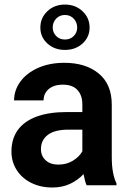

<svg xmlns="http://www.w3.org/2000/svg" viewBox="-20 -825 570 855"><path d="M269.3 -804.7Q316 -804.7 347.5 -775Q379 -745.3 379 -702.3Q379 -660 347.7 -631.3Q316.3 -602.7 269.3 -602.7Q222.3 -602.7 191 -631.3Q159.7 -660 159.7 -702.3Q159.7 -745.3 191 -775Q222.3 -804.7 269.3 -804.7ZM269.3 -649Q293.3 -649 308.5 -664.7Q323.7 -680.3 323.7 -702.3Q323.7 -725.7 308.2 -742Q292.7 -758.3 269.3 -758.3Q245.3 -758.3 230 -742Q214.7 -725.7 214.7 -702.3Q214.7 -680.3 230 -664.7Q245.3 -649 269.3 -649ZM259.7 -448Q233.3 -448 214 -439.2Q194.7 -430.3 184.3 -414.2Q174 -398 174 -378L42.7 -378Q42.7 -423 70.5 -461.3Q98.3 -499.7 149.3 -522.5Q200.3 -545.3 266.7 -545.3Q362 -545.3 419.8 -497.5Q477.7 -449.7 477.7 -359V-127Q477.7 -87.3 483 -58.7Q488.3 -30 498.7 -8V0H365.7Q358.3 -15.7 352 -49.7Q326.7 -22.7 292 -6.3Q257.3 10 212.7 10Q161 10 119.5 -10.5Q78 -31 54.5 -67.7Q31 -104.3 31 -150Q31 -206.7 59.3 -246Q87.7 -285.3 142.8 -305.7Q198 -326 277 -326H346.7V-360Q346.7 -400.7 324.8 -424.3Q303 -448 259.7 -448ZM346.7 -151.3V-247.7H284.7Q223.3 -247.7 192.8 -224.3Q162.3 -201 162.3 -161Q162.3 -131 183 -111.5Q203.7 -92 239.7 -92Q276.7 -92 305 -109.5Q333.3 -127 346.7 -151.3Z"/></svg>

Font: FreesentationVF
Style: Regular
Weight: 400
Designer: glyphs from Roboto by Christian Robertson / Hangul glyphs from Noto Sans CJK(Source Han Sans) by Jang Soo-young and Kang
Foundry: PT&
Version: Version 2.001;Glyphs 3.3.1 (3343)